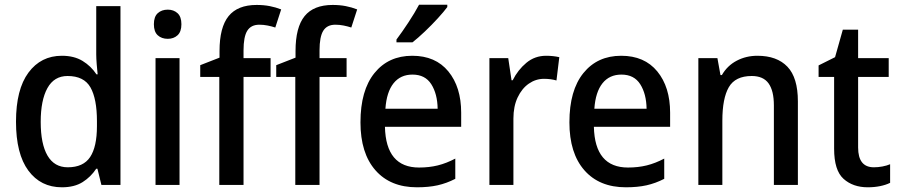

<svg xmlns="http://www.w3.org/2000/svg" viewBox="-20 -786 3823 816"><path d="M243 10Q153 10 100.5 -61Q48 -132 48 -269Q48 -406 101 -477.5Q154 -549 243 -549Q295 -549 331 -527Q367 -505 390 -470H395Q393 -488 391 -513Q389 -538 389 -555V-760H492V0H411L394 -69H389Q366 -34 331 -12Q296 10 243 10ZM268 -75Q334 -75 363 -118.5Q392 -162 392 -250V-271Q392 -366 364.5 -414.5Q337 -463 267 -463Q210 -463 181.5 -411.5Q153 -360 153 -268Q153 -174 182 -124.5Q211 -75 268 -75Z M693 -745Q718 -745 734.5 -730Q751 -715 751 -683Q751 -651 734.5 -636Q718 -621 693 -621Q667 -621 650.5 -636Q634 -651 634 -683Q634 -715 650.5 -730Q667 -745 693 -745ZM743 -539V0H641V-539Z M1130 -459H1015V0H912V-459H831V-509L913 -541V-569Q913 -670 951.5 -717.5Q990 -765 1071 -765Q1101 -765 1126.5 -760Q1152 -755 1175 -746L1150 -669Q1135 -674 1117.5 -677.5Q1100 -681 1082 -681Q1047 -681 1031 -655.5Q1015 -630 1015 -572V-539H1130Z M1453 -459H1338V0H1235V-459H1154V-509L1236 -541V-569Q1236 -670 1274.5 -717.5Q1313 -765 1394 -765Q1424 -765 1449.5 -760Q1475 -755 1498 -746L1473 -669Q1458 -674 1440.5 -677.5Q1423 -681 1405 -681Q1370 -681 1354 -655.5Q1338 -630 1338 -572V-539H1453Z M1732 -549Q1831 -549 1885.5 -482.5Q1940 -416 1940 -307V-247H1616Q1620 -74 1761 -74Q1804 -74 1840.5 -83Q1877 -92 1915 -112V-26Q1878 -7 1840 1.5Q1802 10 1752 10Q1639 10 1575.5 -62.5Q1512 -135 1512 -266Q1512 -402 1571.5 -475.5Q1631 -549 1732 -549ZM1733 -469Q1682 -469 1652.5 -432Q1623 -395 1618 -324H1840Q1839 -387 1813 -428Q1787 -469 1733 -469ZM1881 -756Q1867 -737 1841 -708.5Q1815 -680 1785.5 -652Q1756 -624 1733 -606H1665V-618Q1689 -650 1716 -691Q1743 -732 1761 -766H1881Z M2301 -549Q2331 -549 2357 -543L2345 -444Q2321 -451 2292 -451Q2257 -451 2227.5 -430.5Q2198 -410 2180 -372Q2162 -334 2162 -282V0H2060V-539H2140L2154 -445H2159Q2181 -489 2217 -519Q2253 -549 2301 -549Z M2620 -549Q2719 -549 2773.5 -482.5Q2828 -416 2828 -307V-247H2504Q2508 -74 2649 -74Q2692 -74 2728.5 -83Q2765 -92 2803 -112V-26Q2766 -7 2728 1.5Q2690 10 2640 10Q2527 10 2463.5 -62.5Q2400 -135 2400 -266Q2400 -402 2459.5 -475.5Q2519 -549 2620 -549ZM2621 -469Q2570 -469 2540.5 -432Q2511 -395 2506 -324H2728Q2727 -387 2701 -428Q2675 -469 2621 -469Z M3199 -549Q3282 -549 3326.5 -502.5Q3371 -456 3371 -355V0H3269V-338Q3269 -400 3246.5 -431.5Q3224 -463 3175 -463Q3105 -463 3077.5 -415.5Q3050 -368 3050 -273V0H2948V-539H3029L3042 -467H3048Q3071 -507 3111 -528Q3151 -549 3199 -549Z M3694 -75Q3712 -75 3730.5 -78.5Q3749 -82 3763 -88V-9Q3745 0 3720.5 5Q3696 10 3668 10Q3605 10 3565 -26Q3525 -62 3525 -154V-459H3459V-508L3529 -543L3562 -660H3627V-539H3757V-459H3627V-159Q3627 -75 3694 -75Z"/></svg>

Font: Noto Sans Georgian SemiCondensed Medium
Style: Regular
Weight: 500
Width: 4
Designer: Monotype Design Team, Akaki Razmadze
Foundry: Google LLC
Version: Version 2.005; ttfautohint (v1.8.4.7-5d5b)